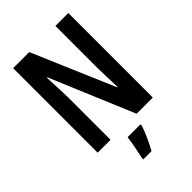

<svg xmlns="http://www.w3.org/2000/svg" viewBox="-270 -820 1147 1147"><g transform="rotate(-45 303.5 -246.5)"><path d="M537 0V-714H428V-360C429 -314 430 -273 433 -193H430L207 -714H71V0H180V-362C178 -407 177 -453 173 -531H177L400 0ZM372 71V61H263C258 103 244 173 236 209V221H305C330 177 356 120 372 71Z"/></g></svg>

Font: Noto Sans Sinhala UI ExtraCondensed SemiBold
Style: Regular
Weight: 600
Width: 2
Designer: Jelle Bosma - Monotype Design Team
Foundry: Monotype Imaging Inc.
Version: Version 2.006